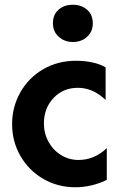

<svg xmlns="http://www.w3.org/2000/svg" viewBox="-20 -778 490 809"><path d="M301 -522Q223 -522 161.5 -486Q100 -450 65.5 -388.5Q31 -327 31 -255Q31 -182 66 -121Q101 -60 162 -24.5Q223 11 297 11Q366 11 430 -20V-154Q378 -104 311 -104Q271 -104 237.5 -124.5Q204 -145 184.5 -180.5Q165 -216 165 -258Q165 -322 205.5 -365Q246 -408 308 -408Q372 -408 425 -357V-494Q402 -508 369 -515Q336 -522 301 -522ZM203 -680Q203 -645 227.5 -623Q252 -601 287 -601Q323 -601 347 -623Q371 -645 371 -680Q371 -716 347 -737Q323 -758 287 -758Q250 -758 226.5 -737Q203 -716 203 -680Z"/></svg>

Font: Geom SemiBold
Style: Bold
Weight: 600
Version: Version 1.102